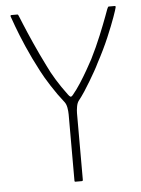

<svg xmlns="http://www.w3.org/2000/svg" viewBox="-50 -713 553 753"><g transform="rotate(-5 226.5 -336.5)"><path d="M257 -315Q251 -307 248.5 -292.5Q246 -278 246 -267V-4Q246 -2 244.5 -1Q243 0 242 0H216Q213 0 213 -4V-265Q213 -278 210.5 -292Q208 -306 201 -315Q189 -330 176.5 -347.5Q164 -365 152.5 -383Q141 -401 131.5 -417Q122 -433 116 -445Q88 -498 67 -546.5Q46 -595 34 -628Q22 -661 20 -667Q19 -670 20 -671.5Q21 -673 24 -673H47Q50 -673 53 -664Q53 -664 65.5 -633.5Q78 -603 98.5 -557Q119 -511 143 -463Q155 -437 174 -406Q193 -375 217 -343Q222 -336 226 -334Q230 -332 237 -341Q252 -359 267.5 -383Q283 -407 297 -431.5Q311 -456 320 -473Q343 -519 361 -563Q379 -607 389.5 -635.5Q400 -664 400 -664Q402 -669 403.5 -671Q405 -673 406 -673H430Q432 -673 433 -671.5Q434 -670 433 -667Q432 -661 421 -630Q410 -599 390.5 -553Q371 -507 343 -455Q337 -442 327 -424.5Q317 -407 305.5 -387.5Q294 -368 281.5 -349Q269 -330 257 -315Z"/></g></svg>

Font: Glory Thin
Style: Regular
Weight: 100
Designer: Robert Leuschke
Foundry: Robert Leuschke
Version: Version 1.011